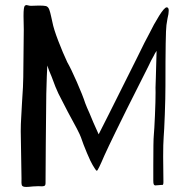

<svg xmlns="http://www.w3.org/2000/svg" viewBox="-20 -739 744 759"><path d="M65 -34Q65 -67 64 -97L62 -220Q62 -248 64 -278.5Q66 -309 67 -333Q72 -405 72 -434L74 -622L73 -676Q73 -711 78 -716Q81 -719 85 -719Q87 -719 92 -717.5Q97 -716 103 -716L134 -717Q153 -717 162 -715Q171 -712 175 -700.5Q179 -689 182 -674.5Q185 -660 187 -652Q192 -625 210.5 -577Q229 -529 246 -493Q260 -469 283.5 -415.5Q307 -362 317 -331Q323 -315 334 -291L349 -255L370 -208Q399 -265 412 -291L477 -421L522 -511Q557 -583 569 -604Q588 -643 609 -676.5Q630 -710 639 -710Q647 -710 647 -697Q647 -685 642 -665L638 -640Q634 -613 634 -400Q634 -353 631.5 -286Q629 -219 627 -197Q625 -171 625 -120L626 -23V-18Q626 -6 620 -8H618Q613 -8 606.5 -7Q600 -6 593 -6Q589 -7 587.5 -11Q586 -15 586 -25V-84Q586 -186 588 -204Q590 -225 592.5 -282Q595 -339 595 -374Q594 -383 596 -430L597 -466L599 -538Q592 -528 587 -517Q577 -500 568 -480L558 -460Q541 -427 519 -382.5Q497 -338 481 -307Q463 -271 435.5 -214.5Q408 -158 393 -125Q367 -64 363 -64Q360 -64 354 -74Q348 -84 346 -87Q339 -98 324 -133.5Q309 -169 300 -196Q294 -214 248 -297Q212 -366 211 -369Q201 -389 184 -436Q173 -461 167 -480L165 -436L163 -368L161 -171L160 -15Q160 -6 155 -4Q150 -2 143 -2.5Q136 -3 132 -3L110 -2Q92 0 84 0Q69 0 66.5 -6.5Q64 -13 65 -34Z"/></svg>

Font: Barriecito
Style: Regular
Weight: 400
Designer: Pablo Cosgaya & Sergio Jiménez
Foundry: Pablo Cosgaya & Sergio Jiménez
Version: Version 1.001